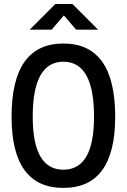

<svg xmlns="http://www.w3.org/2000/svg" viewBox="-20 -918 626 948"><path d="M293 9.8Q37.1 9.8 37.1 -341.8Q37.1 -703.1 293 -703.1Q548.8 -703.1 548.8 -341.8Q548.8 9.8 293 9.8ZM293 -80.1Q444.3 -80.1 444.3 -341.8Q444.3 -613.3 293 -613.3Q141.6 -613.3 141.6 -341.8Q141.6 -80.1 293 -80.1ZM126.5 -771.5 253.4 -898.4H337.4L464.4 -771.5H356L295.4 -841.8L234.9 -771.5Z"/></svg>

Font: Cascadia Code NF
Style: Regular
Weight: 400
Monospace: yes
Designer: Aaron Bell
Foundry: Saja Typeworks
Version: Version 2404.023; ttfautohint (v1.8.4)